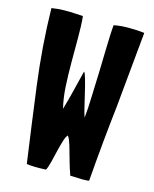

<svg xmlns="http://www.w3.org/2000/svg" viewBox="-107 -774 679 845"><g transform="rotate(15 232.5 -351.5)"><path d="M184 -3C189 -12 194 -28 198 -44C202 -60 206 -77 210 -94C214 -111 218 -127 223 -142C227 -157 232 -167 238 -173C245 -164 250 -151 255 -135C260 -119 264 -103 269 -86C274 -69 278 -53 283 -38L294 -5L346 -3C354 -3 372 -3 380 -5C389 -121 400 -236 413 -351L446 -696C423 -699 401 -700 378 -700C366 -700 354 -700 342 -699C330 -698 318 -696 307 -694C304 -664 303 -631 302 -594C301 -557 300 -519 299 -480C298 -441 296 -404 295 -367C294 -330 292 -297 289 -268C285 -278 281 -293 276 -314L261 -377C256 -398 251 -418 246 -435C241 -452 237 -462 234 -463L211 -370C204 -341 196 -311 187 -281C180 -310 175 -342 173 -378C171 -414 170 -451 170 -488V-599C170 -636 169 -669 166 -698C154 -699 141 -699 128 -700C115 -701 101 -701 88 -701C77 -701 66 -701 55 -700C44 -699 33 -697 23 -696C25 -580 34 -464 49 -349C64 -234 80 -119 96 -5C119 -2 137 -1 184 -3Z"/></g></svg>

Font: Londrina Solid CC
Style: CC
Weight: 400
Designer: Marcelo Magalhaes
Foundry: Tipos Pereira
Version: Version 1.003;FEAKit 1.0